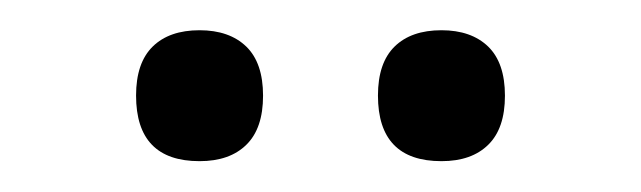

<svg xmlns="http://www.w3.org/2000/svg" viewBox="-20 -662 424 127"><path d="M112 -555.4Q70 -555.4 70 -598.8Q70 -620.4 81 -631.2Q92 -642 112 -642Q131.7 -642 142.9 -631.2Q154 -620.4 154 -598.7Q154 -577.1 143 -566.3Q132 -555.4 112 -555.4ZM272 -555.4Q230 -555.4 230 -598.8Q230 -620.4 241 -631.2Q252 -642 272 -642Q291.7 -642 302.9 -631.2Q314 -620.4 314 -598.7Q314 -577.1 303 -566.3Q292 -555.4 272 -555.4Z"/></svg>

Font: Ojuju ExtraLight
Style: Regular
Weight: 200
Designer: Chisaokwu Joboson, Mirko Velimirovic
Foundry: Udi Foundry
Version: Version 1.000